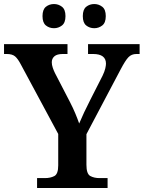

<svg xmlns="http://www.w3.org/2000/svg" viewBox="-22 -933 713 953"><path d="M162 0V-49H201Q228 -49 247.5 -59Q267 -69 267 -112V-268L82 -612Q67 -641 53 -653Q39 -665 11 -665H-2V-714H313V-665H290Q261 -665 248 -653.5Q235 -642 235 -624Q235 -611 240 -596.5Q245 -582 251 -570L325 -427Q341 -396 352 -369.5Q363 -343 371 -320Q381 -344 395.5 -375Q410 -406 427 -439L487 -557Q497 -578 500.5 -593Q504 -608 504 -617Q504 -665 440 -665H415V-714H671V-665H655Q631 -665 615.5 -649Q600 -633 576 -587L407 -267V-115Q407 -70 426 -59.5Q445 -49 472 -49H512V0ZM446 -793Q423 -793 406 -806.5Q389 -820 389 -853Q389 -886 406 -899.5Q423 -913 446 -913Q468 -913 485.5 -899.5Q503 -886 503 -853Q503 -820 485.5 -806.5Q468 -793 446 -793ZM246 -793Q223 -793 206 -806.5Q189 -820 189 -853Q189 -886 206 -899.5Q223 -913 246 -913Q268 -913 285.5 -899.5Q303 -886 303 -853Q303 -820 285.5 -806.5Q268 -793 246 -793Z"/></svg>

Font: Noto Naskh Arabic UI Semi
Style: Bold
Weight: 700
Designer: Monotype Design Team, David Williams, Mohamad Dakak and Nizar Qandah
Foundry: Monotype Imaging Inc.
Version: Version 2.014; ttfautohint (v1.8.4.7-5d5b)